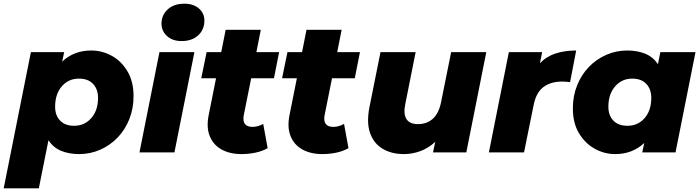

<svg xmlns="http://www.w3.org/2000/svg" viewBox="-52 -824 3787 1038"><path d="M376 9Q321 9 278.5 -8.5Q236 -26 210 -66L158 194H-32L115 -542H295L284 -491Q348 -551 441 -551Q500 -551 552 -522.5Q604 -494 637 -438.5Q670 -383 670 -305Q670 -237 647 -179.5Q624 -122 583.5 -80Q543 -38 489.5 -14.5Q436 9 376 9ZM349 -144Q405 -144 441.5 -185.5Q478 -227 478 -295Q478 -342 451 -370.5Q424 -399 375 -399Q318 -399 282 -357Q246 -315 246 -247Q246 -200 273 -172Q300 -144 349 -144Z M702 0 810 -542H999L891 0ZM930 -602Q880 -602 850.5 -629.5Q821 -657 821 -696Q821 -742 854.5 -773Q888 -804 944 -804Q994 -804 1023.5 -778Q1053 -752 1053 -713Q1053 -664 1019.5 -633Q986 -602 930 -602Z M1254 9Q1190 9 1145.5 -16Q1101 -41 1082 -88Q1063 -135 1076 -201L1116 -401H1036L1065 -542H1144L1168 -663H1358L1334 -542H1457L1429 -401H1306L1266 -202Q1254 -138 1314 -138Q1341 -138 1371 -154L1395 -23Q1365 -6 1328 1.5Q1291 9 1254 9Z M1691 9Q1627 9 1582.5 -16Q1538 -41 1519 -88Q1500 -135 1513 -201L1553 -401H1473L1502 -542H1581L1605 -663H1795L1771 -542H1894L1866 -401H1743L1703 -202Q1691 -138 1751 -138Q1778 -138 1808 -154L1832 -23Q1802 -6 1765 1.5Q1728 9 1691 9Z M2132 9Q2065 9 2017 -19.5Q1969 -48 1949 -104Q1929 -160 1945 -243L2005 -542H2195L2139 -261Q2128 -209 2145 -181Q2162 -153 2208 -153Q2256 -153 2288.5 -182.5Q2321 -212 2333 -274L2387 -542H2577L2469 0H2289L2301 -57Q2264 -23 2220.5 -7Q2177 9 2132 9Z M2591 0 2699 -542H2879L2867 -482Q2902 -519 2952 -535Q3002 -551 3063 -551L3030 -380Q3007 -383 2987 -383Q2925 -383 2885.5 -353Q2846 -323 2833 -256L2781 0Z M3274 9Q3215 9 3163 -20Q3111 -49 3078 -104Q3045 -159 3045 -238Q3045 -305 3068 -362.5Q3091 -420 3131.5 -462Q3172 -504 3225.5 -527.5Q3279 -551 3339 -551Q3394 -551 3436.5 -533.5Q3479 -516 3505 -477L3518 -542H3708L3600 0H3420L3431 -51Q3367 9 3274 9ZM3340 -144Q3397 -144 3433 -185.5Q3469 -227 3469 -295Q3469 -342 3442 -370.5Q3415 -399 3366 -399Q3310 -399 3273.5 -357Q3237 -315 3237 -247Q3237 -200 3264 -172Q3291 -144 3340 -144Z"/></svg>

Font: Montserrat ExtraBold
Style: Italic
Weight: 800
Italic angle: -11.3°
Designer: Julieta Ulanovsky
Foundry: Julieta Ulanovsky
Version: Version 9.000; ttfautohint (v1.8.4.7-5d5b)